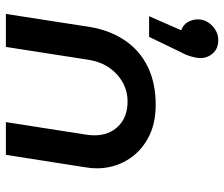

<svg xmlns="http://www.w3.org/2000/svg" viewBox="-76 -704 780 669"><g transform="rotate(90 314.5 -370.0)"><path d="M29 0 75 -296Q87 -364 121.5 -415Q156 -466 212.5 -494Q269 -522 346 -522Q414 -522 463.5 -494.5Q513 -467 540 -420Q567 -373 567 -316Q567 -307 566 -296Q565 -285 563 -274L520 0H406L450 -282Q451 -289 451.5 -295.5Q452 -302 452 -308Q452 -360 420 -392Q388 -424 334 -424Q299 -424 268.5 -407.5Q238 -391 217 -361Q196 -331 189 -289L144 0ZM37 -499 86 -611Q66 -618 57 -634.5Q48 -651 48 -669Q48 -688 58 -704Q68 -720 84.5 -730Q101 -740 120 -740Q150 -740 166.5 -721Q183 -702 183 -677Q183 -667 178 -648Q173 -629 163 -611L109 -499Z"/></g></svg>

Font: MuseoModerno Thin Medium
Style: Italic
Weight: 500
Italic angle: -9°
Version: Version 1.003